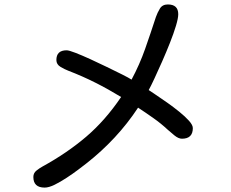

<svg xmlns="http://www.w3.org/2000/svg" viewBox="-20 -812 1040 863"><path d="M180.7 31.2Q129.9 31.2 129.9 -16.6Q129.9 -34.2 144 -45.4Q158.2 -56.6 170.9 -63.5Q281.2 -124 367.2 -197.3Q453.1 -270.5 524.4 -376Q466.8 -411.1 408.7 -440.4Q350.6 -469.7 287.1 -494.1Q271.5 -500 252.4 -511.2Q233.4 -522.5 233.4 -542Q233.4 -585.9 279.3 -585.9Q290 -585.9 318.8 -574.7Q347.7 -563.5 385.3 -546.4Q422.9 -529.3 460.9 -510.7Q499 -492.2 529.3 -477.1Q559.6 -461.9 571.3 -454.1Q607.4 -521.5 632.3 -592.3Q657.2 -663.1 680.7 -735.4Q687.5 -754.9 698.7 -773.4Q710 -792 734.4 -792Q781.2 -792 781.2 -748Q781.2 -730.5 771 -696.3Q760.7 -662.1 744.1 -620.1Q727.5 -578.1 709 -536.1Q690.4 -494.1 674.3 -459.5Q658.2 -424.8 648.4 -407.2Q658.2 -400.4 681.2 -385.3Q704.1 -370.1 732.4 -350.1Q760.7 -330.1 786.6 -309.1Q812.5 -288.1 829.6 -269Q846.7 -250 846.7 -236.3Q846.7 -188.5 797.9 -188.5Q782.2 -188.5 763.7 -203.6Q745.1 -218.8 734.4 -228.5Q704.1 -256.8 669.4 -281.2Q634.8 -305.7 600.6 -328.1Q553.7 -256.8 495.1 -193.8Q436.5 -130.9 369.1 -78.1Q355.5 -67.4 331.5 -49.3Q307.6 -31.2 279.3 -12.7Q251 5.9 225.1 18.6Q199.2 31.2 180.7 31.2Z"/></svg>

Font: Kosugi Maru
Style: Regular
Weight: 400
Designer: MOTOYA
Version: Version 4.002